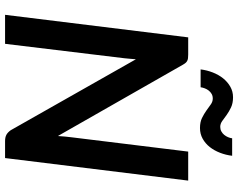

<svg xmlns="http://www.w3.org/2000/svg" viewBox="-111 -829 940 758"><g transform="rotate(90 359.0 -450.0)"><path d="M693 -723 604 0H537Q522 0 512.2 -5.2Q502.5 -10.5 494 -22.5L214 -516.5Q213 -504 212 -492.8Q211 -481.5 210 -471.5L153 0H38.5L127.5 -723H195.5Q204 -723 209.8 -722.2Q215.5 -721.5 220 -719.2Q224.5 -717 228 -713Q231.5 -709 235.5 -702L517 -208.5Q518 -223.5 519.2 -237.2Q520.5 -251 522 -262.5L578.5 -723ZM481 -849.5Q491 -849.5 499 -854Q507 -858.5 512.5 -865.2Q518 -872 521.5 -880.2Q525 -888.5 526 -896.5H595Q592 -871.5 583.2 -848.8Q574.5 -826 560.5 -808.2Q546.5 -790.5 527.5 -780Q508.5 -769.5 485.5 -769.5Q462 -769.5 445.8 -777.5Q429.5 -785.5 416.5 -794.8Q403.5 -804 392.5 -812Q381.5 -820 369 -820Q358.5 -820 350.8 -815.5Q343 -811 337.5 -804Q332 -797 328.8 -788.5Q325.5 -780 324.5 -772H254Q257 -796.5 266 -819.8Q275 -843 289.2 -860.8Q303.5 -878.5 322.2 -889.2Q341 -900 364 -900Q387.5 -900 404.2 -892Q421 -884 433.8 -874.8Q446.5 -865.5 457.5 -857.5Q468.5 -849.5 481 -849.5Z"/></g></svg>

Font: Lato 2
Style: Bold Italic
Weight: 700
Italic angle: -7°
Designer: Lukasz Dziedzic with Adam Twardoch and Botio Nikoltchev
Foundry: tyPoland Lukasz Dziedzic
Version: Version 2.015; 2015-08-06; http://www.latofonts.com/